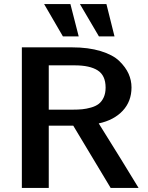

<svg xmlns="http://www.w3.org/2000/svg" viewBox="-20 -929 733 949"><path d="M198 -909H328L369 -749H291ZM375 -909H506L546 -749H469ZM88 0V-695H335Q417 -695 477.5 -676.5Q538 -658 569.5 -627.5Q601 -597 615.5 -564.5Q630 -532 630 -497Q630 -428 586.5 -381.5Q543 -335 468 -319Q590 -124 665 0H527L342 -308H221V0ZM221 -387H339Q366 -387 386.5 -389Q407 -391 430 -397.5Q453 -404 468 -415.5Q483 -427 492.5 -447.5Q502 -468 502 -496Q502 -556 463 -581Q424 -606 349 -606H221Z"/></svg>

Font: Coval
Style: Bold
Weight: 700
Foundry: Context Ltd
Version: Version 001.000